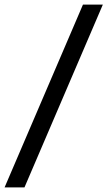

<svg xmlns="http://www.w3.org/2000/svg" viewBox="-32 -770 470 840"><path d="M331 -750H418L75 50H-12Z"/></svg>

Font: Haskoy Medium
Style: Italic
Weight: 500
Designer: Ertekin Erdin
Foundry: Ertekin Erdin
Version: Version 2.000; ttfautohint (v1.8.4.7-5d5b)